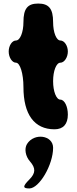

<svg xmlns="http://www.w3.org/2000/svg" viewBox="-20 -778 433 1081"><path d="M132 33C116 59 123 102 149 131C182 169 181 197 145 233C107 271 107 283 145 283C201 283 279 150 279 54C279 -17 172 -32 132 33ZM112 -654C112 -596 93 -550 70 -550C48 -550 29 -521 29 -488C29 -455 48 -425 70 -425C93 -425 112 -363 112 -288C112 -134 173 -50 287 -50C336 -50 362 -79 362 -133C362 -179 343 -217 320 -217C297 -217 279 -263 279 -321C279 -379 297 -425 320 -425C342 -425 362 -455 362 -488C362 -521 342 -550 320 -550C297 -550 279 -596 279 -654C279 -729 255 -758 195 -758C135 -758 112 -729 112 -654Z"/></svg>

Font: Hussar Skorodowane
Style: Bold
Weight: 700
Foundry: Cannot Into Space Fonts
Version: Version 0.892